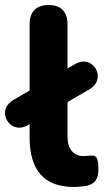

<svg xmlns="http://www.w3.org/2000/svg" viewBox="-60 -734 413 765"><path d="M235 11Q146 11 102 -38.5Q58 -88 58 -186V-637Q58 -675 77.5 -694.5Q97 -714 134 -714Q170 -714 189.5 -694.5Q209 -675 209 -637V-192Q209 -151 226.5 -131.5Q244 -112 273 -112Q281 -112 288 -113Q295 -114 303 -114Q319 -116 325.5 -104.5Q332 -93 332 -59Q332 -29 320 -13.5Q308 2 283 7Q273 8 260 9.5Q247 11 235 11ZM52 -236Q30 -223 11 -225.5Q-8 -228 -21 -240.5Q-34 -253 -38.5 -270.5Q-43 -288 -35.5 -305.5Q-28 -323 -6 -336L238 -478Q260 -491 279 -488.5Q298 -486 311 -473.5Q324 -461 328 -443.5Q332 -426 325 -408.5Q318 -391 296 -378Z"/></svg>

Font: Nunito ExtraLight ExtraBold
Style: Regular
Weight: 800
Version: Version 3.602